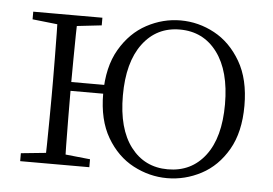

<svg xmlns="http://www.w3.org/2000/svg" viewBox="-43 -579 924 650"><g transform="rotate(5 418.5 -254.0)"><path d="M46 0V-27L155 -38H175L281 -27V0ZM46 -482V-508H281V-482L175 -470H155ZM130 0Q131 -24 131.5 -64.5Q132 -105 132.5 -148.5Q133 -192 133 -226V-283Q133 -316 132.5 -359.5Q132 -403 131.5 -443.5Q131 -484 130 -508H198Q197 -484 196.5 -443.5Q196 -403 195.5 -358Q195 -313 195 -277V-256Q195 -207 195.5 -157Q196 -107 196.5 -65.5Q197 -24 198 0ZM163 -252V-282H347V-252ZM546 14Q486 14 431 -15Q376 -44 341 -103.5Q306 -163 306 -253Q306 -343 341 -403Q376 -463 431 -492.5Q486 -522 546 -522Q607 -522 661.5 -492.5Q716 -463 751 -403Q786 -343 786 -253Q786 -163 751.5 -103.5Q717 -44 662 -15Q607 14 546 14ZM546 -16Q626 -16 673 -77.5Q720 -139 720 -252Q720 -365 673 -428Q626 -491 546 -491Q467 -491 420 -428Q373 -365 373 -252Q373 -139 420 -77.5Q467 -16 546 -16Z"/></g></svg>

Font: Noto Serif JP ExtraLight
Style: Regular
Weight: 200
Designer: Ryoko NISHIZUKA  (kana & ideographs); Frank Grießhammer (Latin, Greek & Cyrillic); Wenlong ZHANG  (bopomofo); Sandoll Co
Foundry: Adobe
Version: Version 2.002-H1;hotconv 1.1.0;makeotfexe 2.6.0